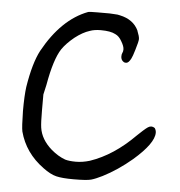

<svg xmlns="http://www.w3.org/2000/svg" viewBox="-50 -694 725 774"><g transform="rotate(5 312.5 -306.5)"><path d="M275.4 -643.6Q280.3 -645.5 313 -645.5Q345.7 -645.5 351.6 -645.5Q357.4 -645.5 362.3 -645.5Q367.2 -645.5 371.6 -645Q376 -644.5 379.9 -644.5Q383.8 -644.5 387.7 -644Q391.6 -643.6 394.5 -643.6Q400.4 -642.6 404.3 -641.6Q460 -629.9 480.5 -585.9V-585Q489.3 -563.5 489.3 -552.7Q489.3 -543 478.5 -507.8Q470.7 -481.4 465.8 -472.2Q460.9 -462.9 456.1 -458Q451.2 -453.1 445.3 -453.1Q439.5 -453.1 436.5 -455.1Q433.6 -457 431.6 -459Q424.8 -465.8 424.8 -477.5Q424.8 -486.3 427.7 -491.7Q430.7 -497.1 430.7 -505.9Q430.7 -518.6 418.9 -538.1Q408.2 -557.6 392.6 -564.5Q373 -575.2 333 -575.2Q307.6 -575.2 289.1 -568.4Q260.7 -559.6 229.5 -535.2Q198.2 -509.8 180.7 -484.4Q152.3 -441.4 133.8 -335.9Q133.8 -335.9 125 -296.9V-233.4Q125 -182.6 127.9 -163.1Q134.8 -115.2 178.7 -77.1Q206.1 -53.7 235.4 -43Q252 -38.1 278.8 -38.1Q305.7 -38.1 335 -46.9Q429.7 -79.1 514.6 -165Q524.4 -174.8 537.1 -186Q549.8 -197.3 556.6 -201.7Q563.5 -206.1 570.3 -206.1Q577.1 -206.1 584 -201.2Q589.8 -192.4 589.8 -182.6Q589.8 -139.6 508.8 -69.3Q451.2 -20.5 391.6 9.8Q364.3 23.4 346.7 28.3Q329.1 33.2 275.4 33.2Q229.5 33.2 205.6 27.3Q181.6 21.5 151.4 -1Q76.2 -55.7 53.7 -140.6Q49.8 -158.2 48.8 -223.6Q48.8 -285.2 53.7 -321.3Q69.3 -418.9 96.7 -470.7Q169.9 -603.5 275.4 -643.6Z"/></g></svg>

Font: JasonHandwriting2
Style: SemiBold
Weight: 600
Version: Version 1.04.7